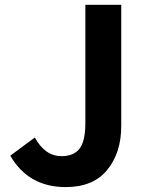

<svg xmlns="http://www.w3.org/2000/svg" viewBox="-20 -760 607 794"><path d="M252 13.7Q97.7 13.7 22.5 -116.2L124 -191.4Q166 -114.3 234.4 -114.3Q285.2 -114.3 309.1 -145.5Q333 -176.8 333 -251V-740.2H481.4V-239.3Q481.4 -127.9 423.3 -57.1Q365.2 13.7 252 13.7Z"/></svg>

Font: Nasu
Style: Bold
Weight: 700
Designer: Ryoko NISHIZUKA (kana &amp; ideographs); Paul D. Hunt (Latin, Greek &amp; Cyrillic); Wenlong ZHANG (bopomofo); Sandoll C
Version: Version 2014.1215